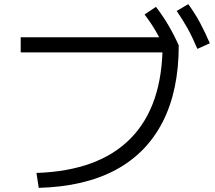

<svg xmlns="http://www.w3.org/2000/svg" viewBox="-20 -875 1040 927"><path d="M156 -40Q457 -50 611 -207Q765 -364 765 -661L803 -622H80V-695H813L843 -656Q843 -438 765.5 -286.5Q688 -135 538 -54.5Q388 26 167 32ZM784 -625Q757 -682 732.5 -724Q708 -766 678 -805L733 -842Q766 -799 792.5 -754Q819 -709 843 -656ZM933 -639Q909 -696 885 -739Q861 -782 833 -822L889 -855Q921 -811 945.5 -765.5Q970 -720 993 -666Z"/></svg>

Font: M PLUS 2
Style: Regular
Weight: 400
Designer: Coji Morishita
Foundry: UNDERFOREST DESIGN
Version: Version 1.001